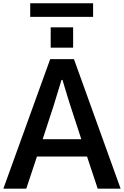

<svg xmlns="http://www.w3.org/2000/svg" viewBox="-24 -1125 739 1145"><path d="M230.5 -294.9H460.9L395.5 -495.1Q388.7 -516.6 380.4 -543Q372.1 -569.3 362.8 -601.1Q353.5 -632.8 348.6 -648.4H342.8Q339.8 -638.7 295.9 -495.1ZM-3.9 0 275.4 -772.5H417L695.3 0H558.6L495.1 -191.4H196.3L132.8 0ZM278.3 -840.8V-961.9H412.1V-840.8ZM156.2 -1024.4V-1105.5H531.2V-1024.4Z"/></svg>

Font: Gothic A1
Style: Bold
Weight: 700
Version: Version 2.50